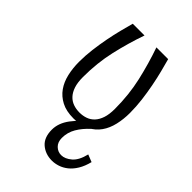

<svg xmlns="http://www.w3.org/2000/svg" viewBox="-222 -608 936 936"><g transform="rotate(45 246.0 -140.5)"><path d="M70 0ZM246 15Q196 15 162.5 -2.5Q129 -20 108.5 -49Q88 -78 79 -117Q70 -156 70 -199Q70 -242 75.5 -286Q81 -330 89 -371.5Q97 -413 106.5 -450Q116 -487 124 -516H205Q176 -433 156 -345.5Q136 -258 136 -161Q136 -123 144.5 -97.5Q153 -72 168 -56Q183 -40 203 -33Q223 -26 246 -26Q269 -26 289 -33Q309 -40 324 -56Q339 -72 347.5 -97.5Q356 -123 356 -161Q356 -258 336 -345.5Q316 -433 287 -516H368Q376 -487 385.5 -450Q395 -413 403 -371.5Q411 -330 416.5 -286Q422 -242 422 -199Q422 -156 413 -117Q404 -78 383.5 -49Q363 -20 329.5 -2.5Q296 15 246 15ZM343 -10Q311 19 292 51.5Q273 84 273 122Q273 151 290 167.5Q307 184 330 184Q356 184 382.5 161.5Q409 139 421 88L459 103Q450 139 434.5 164.5Q419 190 399.5 205.5Q380 221 358.5 228Q337 235 317 235Q272 235 241 208.5Q210 182 210 128Q210 83 242 40Q274 -3 322 -33Z"/></g></svg>

Font: Combo
Style: Regular
Weight: 400
Designer: Eduardo Rodriguez Tunni
Foundry: Eduardo Rodriguez Tunni
Version: Version 1.001